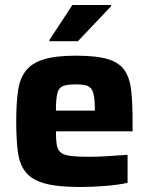

<svg xmlns="http://www.w3.org/2000/svg" viewBox="-20 -741 597 769"><path d="M300 8Q210 8 158.5 -6.5Q107 -21 82.5 -52Q58 -83 51.5 -133Q45 -183 45 -254Q45 -323 51.5 -373Q58 -423 81.5 -455Q105 -487 153 -502.5Q201 -518 284 -518Q368 -518 414 -503.5Q460 -489 480.5 -457Q501 -425 506 -375Q511 -325 511 -254V-215H204Q204 -181 207.5 -160.5Q211 -140 223.5 -130Q236 -120 263 -116.5Q290 -113 338 -113Q367 -113 410 -115.5Q453 -118 491 -121V-9Q458 -1 404.5 3.5Q351 8 300 8ZM204 -298H360Q360 -346 353.5 -368.5Q347 -391 330.5 -397Q314 -403 283 -403Q248 -403 231.5 -396Q215 -389 209.5 -366.5Q204 -344 204 -298ZM178 -576V-581L270 -721H425V-716L292 -576Z"/></svg>

Font: Saira
Style: Bold
Weight: 700
Designer: Hector Gatti with collaboration of the Omnibus-Type team
Foundry: Omnibus-Type
Version: Version 1.100; ttfautohint (v1.8.3)